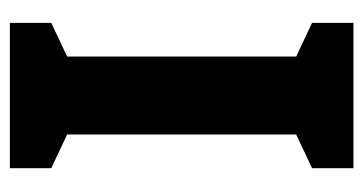

<svg xmlns="http://www.w3.org/2000/svg" viewBox="-198 -556 754 399"><g transform="rotate(90 179.5 -357.0)"><path d="M330 0H28V-86L98 -119V-595L28 -628V-714H330V-628L260 -595V-119L330 -86Z"/></g></svg>

Font: Noto Sans Display Condensed ExtraBold
Style: Regular
Weight: 800
Width: 3
Designer: Monotype Design Team
Foundry: Monotype Imaging Inc.
Version: Version 2.003